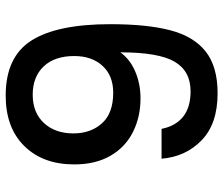

<svg xmlns="http://www.w3.org/2000/svg" viewBox="-75 -711 785 675"><g transform="rotate(-90 317.5 -373.5)"><path d="M202 -198Q212 -148 245 -122Q278 -96 334 -96Q405 -96 438 -152Q471 -208 471 -343Q447 -309 403.5 -290.5Q360 -272 309 -272Q244 -272 191 -298.5Q138 -325 107.5 -377.5Q77 -430 77 -505Q77 -615 141.5 -680.5Q206 -746 319 -746Q455 -746 512.5 -655.5Q570 -565 570 -378Q570 -249 548.5 -167Q527 -85 474 -43Q421 -1 327 -1Q220 -1 162 -57Q104 -113 97 -198ZM329 -368Q389 -368 423.5 -405.5Q458 -443 458 -505Q458 -574 421.5 -612.5Q385 -651 322 -651Q259 -651 222.5 -611.5Q186 -572 186 -508Q186 -447 221.5 -407.5Q257 -368 329 -368Z"/></g></svg>

Font: MSTAGE Medium
Style: Regular
Weight: 500
Designer: Ninad Kale (Devanagari), Jonny Pinhorn (Latin)
Foundry: Indian Type Foundry
Version: 4.004